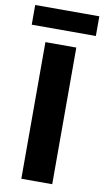

<svg xmlns="http://www.w3.org/2000/svg" viewBox="-93 -859 489 902"><g transform="rotate(10 152.0 -407.5)"><path d="M76.8 0V-651.8H224.2V0ZM-0.7 -721.3V-815.2H305.2V-721.3Z"/></g></svg>

Font: SourceSans3VF
Style: Regular
Weight: 200
Designer: Paul D. Hunt
Foundry: Adobe
Version: Version 3.052;hotconv 1.1.0;makeotfexe 2.6.0